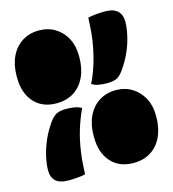

<svg xmlns="http://www.w3.org/2000/svg" viewBox="-108 -806 816 906"><g transform="rotate(-15 300.0 -353.0)"><path d="M163 -710Q207 -710 241.5 -689Q276 -668 295.5 -631Q315 -594 315 -546V-540Q315 -484 295.5 -442.5Q276 -401 240.5 -378.5Q205 -356 156 -356Q86 -356 46 -401Q6 -446 6 -523V-529Q6 -583 25.5 -624Q45 -665 80.5 -687.5Q116 -710 163 -710ZM110 -587Q110 -579 111 -571.5Q112 -564 114 -556Q121 -554 125.5 -553.5Q130 -553 134 -553Q156 -553 167 -566.5Q178 -580 178 -606V-501Q178 -511 177.5 -521.5Q177 -532 171 -543Q164 -545 155 -545Q135 -545 122.5 -527Q110 -509 110 -481ZM441 -344Q484 -344 518.5 -323Q553 -302 573 -265Q593 -228 593 -180V-174Q593 -118 573.5 -76.5Q554 -35 518.5 -12.5Q483 10 434 10Q364 10 324 -35Q284 -80 284 -157V-163Q284 -217 303.5 -258Q323 -299 358.5 -321.5Q394 -344 441 -344ZM381 -218Q381 -210 382 -203Q383 -196 385 -187Q392 -186 396.5 -185Q401 -184 405 -184Q427 -184 438 -197.5Q449 -211 449 -238V-132Q449 -142 448.5 -152.5Q448 -163 442 -174Q435 -176 426 -176Q406 -176 393.5 -158Q381 -140 381 -112ZM336 -402Q347 -424 356 -447.5Q365 -471 372.5 -496Q380 -521 385.5 -546.5Q391 -572 395 -598.5Q399 -625 401 -652.5Q403 -680 404 -708Q414 -710 423.5 -711.5Q433 -713 443 -714Q453 -715 464 -715.5Q475 -716 487 -716Q528 -716 548 -697.5Q568 -679 568 -645Q568 -628 565.5 -610Q563 -592 558.5 -573Q554 -554 547.5 -535Q541 -516 532.5 -497.5Q524 -479 514 -461.5Q504 -444 493 -429Q475 -402 457 -394Q439 -386 411 -386Q398 -386 387 -387Q376 -388 366.5 -390Q357 -392 349.5 -395Q342 -398 336 -402ZM266 -304Q255 -281 246 -257.5Q237 -234 229.5 -209.5Q222 -185 216.5 -159.5Q211 -134 207 -107Q203 -80 201 -53Q199 -26 198 2Q188 5 178.5 6Q169 7 159 8Q149 9 138 9.5Q127 10 115 10Q74 10 54 -8Q34 -26 34 -61Q34 -77 36.5 -95Q39 -113 43.5 -132Q48 -151 54.5 -170Q61 -189 69.5 -208Q78 -227 88 -244Q98 -261 109 -277Q128 -303 145.5 -311Q163 -319 191 -319Q204 -319 215 -318Q226 -317 235.5 -315Q245 -313 252.5 -310Q260 -307 266 -304Z"/></g></svg>

Font: Recursive Casual Black
Style: Regular
Weight: 900
Version: Version 1.047